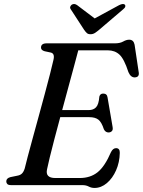

<svg xmlns="http://www.w3.org/2000/svg" viewBox="-20 -914 706 948"><path d="M386 0H34.5Q21.5 0 16.2 -5.2Q11 -10.5 11 -18.5Q11 -34 31.5 -39.5L65.5 -46.5Q80 -49 88.2 -57Q96.5 -65 102 -82Q106 -100 116.5 -139.2Q127 -178.5 141.2 -230.8Q155.5 -283 171.2 -340.2Q187 -397.5 201.5 -451.8Q216 -506 227.2 -549.5Q238.5 -593 243.5 -616.5Q252 -649.5 231 -654.5L200.5 -661Q182.5 -666 182.5 -679Q182.5 -700 210.5 -700H547.5Q572.5 -700 588.2 -709Q604 -718 618 -718Q639.5 -718 644.5 -693.5L664.5 -560Q670 -534 647.5 -532Q626 -530 614 -558Q593 -623 570 -644.2Q547 -665.5 512.5 -665.5H366.5Q358.5 -635 345.8 -587.8Q333 -540.5 317.8 -484.5Q302.5 -428.5 287 -370.5H418.5Q441 -370.5 454.2 -384.2Q467.5 -398 470.5 -437Q474.5 -452 489.5 -452Q508.5 -452 511 -433L536 -287Q538.5 -273 532.5 -266.8Q526.5 -260.5 517 -260Q501 -259.5 493 -275.5Q481.5 -311 465.8 -323.2Q450 -335.5 421 -335.5H277.5Q262 -278.5 248.5 -226.8Q235 -175 225.5 -136.2Q216 -97.5 212.5 -79Q202 -35 253.5 -35H373.5Q426 -35 461.8 -63.5Q497.5 -92 528 -163Q538 -182.5 553 -182.5Q572 -182.5 571.5 -159Q570.5 -112.5 553.2 -73.2Q536 -34 507.8 -10Q479.5 14 446.5 14Q431 14 418 7Q405 0 386 0ZM469 -766.5Q457 -756.5 447.8 -750.8Q438.5 -745 427 -745Q415 -745 408.8 -750.8Q402.5 -756.5 395.5 -766.5L329.5 -868Q324.5 -875 327 -881.2Q329.5 -887.5 334.5 -891Q347 -898.5 361 -888.5L447.5 -823L568 -888.5Q588.5 -898.5 596.5 -891Q600 -887.5 598.5 -881.2Q597 -875 588 -868Z"/></svg>

Font: Fraunces 9pt S000
Style: Italic
Weight: 400
Italic angle: -16°
Version: Version 1.000; ttfautohint (v1.8.3)